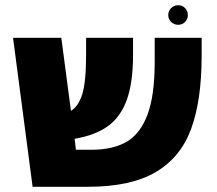

<svg xmlns="http://www.w3.org/2000/svg" viewBox="-20 -716 833 736"><path d="M753 -571V-503Q753 -331 712.5 -221.5Q672 -112 576.5 -56Q481 0 317 0H105L30 -571H215L252 -291Q281 -309 295.5 -355.5Q310 -402 310 -506V-571H490V-506Q490 -399 466 -333Q442 -267 393 -232Q344 -197 266 -184L271 -142H332Q412 -142 464.5 -172Q517 -202 545 -275.5Q573 -349 573 -479V-571ZM625 -658Q625 -674 636 -685Q647 -696 663 -696Q679 -696 689.5 -685Q700 -674 700 -658Q700 -643 689.5 -632Q679 -621 663 -621Q647 -621 636 -632Q625 -643 625 -658Z"/></svg>

Font: FiraGO Heavy
Style: Regular
Weight: 900
Designer: bBox Type
Foundry: bBox Type GmbH
Version: Version 1.001